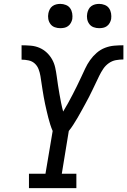

<svg xmlns="http://www.w3.org/2000/svg" viewBox="-20 -968 655 988"><path d="M129 0V-74H214L251 -294Q244 -310 238.5 -327.5Q233 -345 228.5 -362.5Q224 -380 220 -397.5Q216 -415 212 -433Q208 -451 205 -469Q202 -487 199 -505Q196 -523 193.5 -541Q191 -559 188 -577Q185 -595 178.5 -612Q172 -629 159 -641Q146 -653 128 -657Q110 -661 91 -661V-735Q115 -735 138.5 -733Q162 -731 183 -722Q204 -713 220.5 -697.5Q237 -682 248 -662.5Q259 -643 264 -620.5Q269 -598 272 -575Q275 -552 278.5 -529.5Q282 -507 286 -484Q290 -461 294.5 -438.5Q299 -416 305 -394Q318 -415 330 -437Q342 -459 353.5 -481Q365 -503 376 -525.5Q387 -548 397.5 -570.5Q408 -593 418.5 -615.5Q429 -638 443.5 -658.5Q458 -679 477.5 -696Q497 -713 520.5 -722Q544 -731 568 -733Q592 -735 615 -735V-662Q596 -662 576.5 -658.5Q557 -655 540 -643Q523 -631 511.5 -614Q500 -597 491 -578.5Q482 -560 473.5 -542Q465 -524 456 -505.5Q447 -487 438 -469Q429 -451 419 -433.5Q409 -416 399.5 -398Q390 -380 379.5 -362.5Q369 -345 358 -327.5Q347 -310 334 -294L298 -74H373V0ZM490 -823Q475 -823 461.5 -828Q448 -833 439.5 -844.5Q431 -856 428.5 -870.5Q426 -885 429 -900Q431 -910 436 -920Q441 -930 450 -936.5Q459 -943 469.5 -945.5Q480 -948 490 -948Q505 -948 519 -942.5Q533 -937 541 -925.5Q549 -914 551.5 -899.5Q554 -885 552 -870Q550 -860 544.5 -850Q539 -840 530 -833.5Q521 -827 510.5 -825Q500 -823 490 -823ZM290 -823Q275 -823 261.5 -828Q248 -833 239.5 -844.5Q231 -856 228.5 -870.5Q226 -885 229 -900Q231 -910 236 -920Q241 -930 250 -936.5Q259 -943 269.5 -945.5Q280 -948 290 -948Q305 -948 319 -942.5Q333 -937 341 -925.5Q349 -914 351.5 -899.5Q354 -885 352 -870Q350 -860 344.5 -850Q339 -840 330 -833.5Q321 -827 310.5 -825Q300 -823 290 -823Z"/></svg>

Font: Iosevka Slab Extended
Style: Italic
Weight: 400
Width: 7
Italic angle: -9°
Monospace: yes
Designer: Belleve Invis
Foundry: Belleve Invis
Version: Version 11.1.0; ttfautohint (v1.8.3)